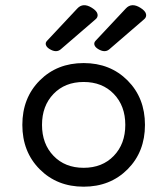

<svg xmlns="http://www.w3.org/2000/svg" viewBox="-20 -703 640 734"><path d="M275.4 -670.4 159.7 -546.9Q152.8 -539.6 155.5 -531Q158.2 -522.5 169.4 -515.6Q194.8 -500 211.9 -514.2L343.8 -627.9Q355.5 -636.7 352.8 -649.2Q350.1 -661.6 331.1 -673.3Q297.4 -694.3 275.4 -670.4ZM460.9 -670.4 345.2 -546.9Q338.4 -539.6 341.1 -531Q343.8 -522.5 355 -515.6Q380.4 -500 397.5 -514.2L529.3 -627.9Q541 -636.7 538.3 -649.2Q535.6 -661.6 516.6 -673.3Q482.9 -694.3 460.9 -670.4ZM131.8 -395.3Q65.4 -328.6 65.4 -225.6Q65.4 -122.6 131.8 -55.9Q198.2 10.7 299.8 10.7Q401.4 10.7 467.8 -55.9Q534.2 -122.6 534.2 -225.6Q534.2 -328.6 467.8 -395.3Q401.4 -461.9 299.8 -461.9Q198.2 -461.9 131.8 -395.3ZM415 -344Q459 -298.3 459 -225.6Q459 -152.8 415 -107.2Q371.1 -61.5 299.8 -61.5Q228.5 -61.5 184.6 -107.2Q140.6 -152.8 140.6 -225.6Q140.6 -298.3 184.6 -344Q228.5 -389.6 299.8 -389.6Q371.1 -389.6 415 -344Z"/></svg>

Font: Courier Prime Code
Style: Regular
Weight: 400
Designer: Alan Dague-Greene
Foundry: Quote-Unquote Apps
Version: Version 3.18